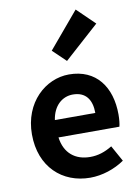

<svg xmlns="http://www.w3.org/2000/svg" viewBox="-100 -990 781 1071"><g transform="rotate(-10 290.5 -455.0)"><path d="M323 14C392 14 463 -10 518 -48L468 -138C427 -113 388 -100 343 -100C259 -100 199 -147 187 -238H532C536 -252 539 -279 539 -306C539 -462 459 -574 305 -574C172 -574 44 -461 44 -280C44 -95 166 14 323 14ZM184 -337C196 -418 248 -460 307 -460C380 -460 413 -412 413 -337ZM308 -650 505 -827 405 -924 234 -721Z"/></g></svg>

Font: Source Han Sans KR
Style: Bold
Weight: 700
Designer: Ryoko NISHIZUKA 西塚涼子 (kana, bopomofo & ideographs); Paul D. Hunt (Latin, Greek & Cyrillic); Sandoll Communications 산돌커뮤니
Foundry: Adobe
Version: Version 2.004;hotconv 1.0.118;makeotfexe 2.5.65603